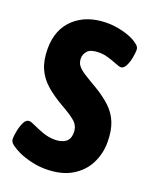

<svg xmlns="http://www.w3.org/2000/svg" viewBox="-135 -784 691 868"><g transform="rotate(20 210.0 -350.0)"><path d="M191 8Q158 8 123.5 0Q89 -8 62 -20Q39 -31 22.5 -43Q6 -55 6 -70Q6 -84 10.5 -108Q15 -132 24.5 -151.5Q34 -171 49 -171Q58 -171 79 -161Q100 -151 128 -141Q156 -131 186 -131Q216 -131 236 -144.5Q256 -158 256 -191Q256 -223 232.5 -243Q209 -263 164 -288Q117 -315 83.5 -344Q50 -373 32.5 -412Q15 -451 15 -507Q15 -601 74 -654.5Q133 -708 230 -708Q263 -708 299.5 -699.5Q336 -691 361 -677Q372 -671 383.5 -661.5Q395 -652 395 -639Q395 -623 390.5 -599.5Q386 -576 376.5 -558.5Q367 -541 354 -541Q346 -541 327.5 -548.5Q309 -556 286 -563Q263 -570 241 -570Q201 -570 186 -554Q171 -538 171 -518Q171 -496 182.5 -482Q194 -468 217.5 -453Q241 -438 279 -416Q324 -389 354 -360.5Q384 -332 399 -294Q414 -256 414 -201Q414 -147 390.5 -99.5Q367 -52 317.5 -22Q268 8 191 8Z"/></g></svg>

Font: Asap Condensed ExtraBold
Style: Regular
Weight: 800
Width: 3
Designer: Pablo Cosgaya
Foundry: Omnibus-Type
Version: Version 3.001; ttfautohint (v1.8.4.7-5d5b)